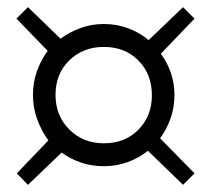

<svg xmlns="http://www.w3.org/2000/svg" viewBox="-20 -584 570 536"><path d="M58 -68 27 -100 115 -192Q96 -218 84 -250.5Q72 -283 72 -319Q72 -354 83 -385Q94 -416 113 -442L26 -532L58 -564L149 -476Q175 -495 205.5 -506Q236 -517 270 -517Q306 -517 338 -505Q370 -493 395 -472L491 -564L523 -532L429 -434Q447 -410 457 -380.5Q467 -351 467 -319Q467 -285 456.5 -254.5Q446 -224 427 -198L523 -100L491 -68L393 -163Q368 -143 336.5 -131.5Q305 -120 270 -120Q236 -120 206.5 -130Q177 -140 152 -158ZM270 -184Q329 -184 366.5 -222Q404 -260 404 -318Q404 -377 366.5 -415Q329 -453 270 -453Q212 -453 173.5 -415.5Q135 -378 135 -319Q135 -261 173.5 -222.5Q212 -184 270 -184Z"/></svg>

Font: Faustina Light
Style: Italic
Weight: 300
Italic angle: -8°
Designer: Alfonso Garcia
Foundry: http://www.omnibus-type.com
Version: Version 1.200